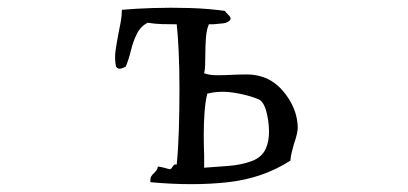

<svg xmlns="http://www.w3.org/2000/svg" viewBox="-20 -509 1040 490"><path d="M739 -196Q741 -182 738 -168.5Q735 -155 730 -141Q727 -130 724.5 -120Q722 -110 721 -99Q651 -54 562 -44Q473 -34 364 -44Q363 -54 366 -59Q369 -64 374 -68Q377 -71 379.5 -74.5Q382 -78 383 -84Q391 -83 398.5 -81Q406 -79 413 -77Q417 -77 420 -83Q422 -86 424 -88Q426 -90 431 -89Q435 -129 436.5 -179.5Q438 -230 438 -282Q438 -334 436 -377.5Q434 -421 431 -447Q412 -447 393 -447.5Q374 -448 357 -451Q339 -442 329.5 -423Q320 -404 314.5 -381.5Q309 -359 301 -339Q296 -336 288.5 -334Q281 -332 276 -339Q272 -360 275 -380.5Q278 -401 282 -422Q285 -437 288 -452.5Q291 -468 291 -484Q324 -487 370 -488.5Q416 -490 465 -488.5Q514 -487 554 -481Q556 -478 561 -473Q564 -470 566.5 -467Q569 -464 568 -459Q562 -451 550 -449.5Q538 -448 524 -447Q517 -447 513 -447Q507 -433 505.5 -411.5Q504 -390 504 -369Q504 -355 503.5 -342.5Q503 -330 501 -322Q515 -317 533.5 -317Q552 -317 571 -318Q591 -319 610 -319Q629 -319 646 -314Q682 -304 708.5 -269Q735 -234 739 -196ZM658 -129Q667 -148 666.5 -175.5Q666 -203 659 -227Q652 -251 639 -256Q612 -267 576.5 -272.5Q541 -278 509 -270Q504 -250 502 -222Q500 -194 500 -165.5Q500 -137 501 -114Q501 -103 501 -94.5Q501 -86 501 -81Q530 -83 562.5 -85.5Q595 -88 621.5 -97.5Q648 -107 658 -129Z"/></svg>

Font: Yuji Boku
Style: Regular
Weight: 400
Designer: Kataoka Yuji
Foundry: Kinuta Font Factory
Version: Version 3.002